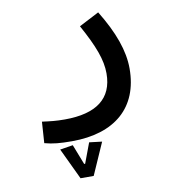

<svg xmlns="http://www.w3.org/2000/svg" viewBox="-79 -371 744 835"><g transform="rotate(-10 293.0 46.5)"><path d="M201.2 230C391.1 230 502.4 133.8 502.4 -38.1C502.4 -116.2 471.7 -202.1 410.2 -302.2L321.8 -256.3C376 -157.7 399.9 -94.7 399.9 -34.7C399.9 76.7 326.2 131.3 186.5 131.3C147.5 131.3 124 128.4 86.9 123.5L80.6 217.3C116.7 227.1 148.9 230 201.2 230ZM209.5 395H267.6L329.6 254.4L273.4 247.6L240.2 336.4H235.8L201.2 247.6L144 256.8Z"/></g></svg>

Font: Cascadia Code PL
Style: Regular
Weight: 400
Monospace: yes
Designer: Aaron Bell
Foundry: Saja Typeworks
Version: Version 2404.023